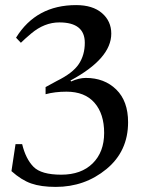

<svg xmlns="http://www.w3.org/2000/svg" viewBox="-20 -720 553 754"><path d="M417 -588Q417 -490 257 -404L259 -400Q290 -414 317 -414Q390 -414 436.5 -368.5Q483 -323 483 -240Q483 -126 398 -56Q313 14 199 14Q141 14 102.5 0.5Q64 -13 25 -48L41 -154H67Q81 -96 111.5 -65Q142 -34 220.5 -34Q299 -34 344 -78.5Q389 -123 389 -198Q389 -273 351 -316.5Q313 -360 241 -360Q196 -360 159 -350V-378L203 -402Q266 -433 289.5 -468.5Q313 -504 313 -552Q313 -632 213 -632Q154 -632 102 -588Q76 -566 62 -552L43 -572Q122 -700 279 -700Q344 -700 380.5 -668.5Q417 -637 417 -588Z"/></svg>

Font: Montaga
Style: Regular
Weight: 400
Designer: Alejandra Rodriguez
Foundry: Alejandra Rodriguez
Version: Version 1.001